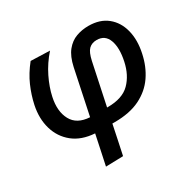

<svg xmlns="http://www.w3.org/2000/svg" viewBox="-154 -675 1049 1035"><g transform="rotate(-30 371.0 -157.0)"><path d="M221 195.5Q230.5 151 240 106.2Q249.5 61.5 260 11Q178 5.5 126.5 -36Q75 -77.5 56 -142.8Q37 -208 53 -285Q65 -341 88.5 -394.8Q112 -448.5 154 -501L272.5 -497Q227 -445.5 198.5 -387.2Q170 -329 158.5 -274.5Q141 -193 170.8 -137.8Q200.5 -82.5 280 -78L338.5 -356.5Q351.5 -416.5 378.5 -449.8Q405.5 -483 441.5 -496Q477.5 -509 517 -509Q589 -509 634.2 -472.2Q679.5 -435.5 695.2 -373.2Q711 -311 694.5 -235Q679.5 -162.5 641.5 -107Q603.5 -51.5 539.5 -20Q475.5 11.5 382 11.5H367Q357 61 347.8 103.8Q338.5 146.5 329 192.5ZM440 -335.5 385.5 -77.5H389.5Q481.5 -77.5 527.5 -123.8Q573.5 -170 589.5 -246Q606 -323.5 588 -372.2Q570 -421 518 -421Q488 -421 469.2 -402.8Q450.5 -384.5 440 -335.5Z"/></g></svg>

Font: Commissioner Medium
Style: Italic
Weight: 500
Italic angle: -12°
Designer: Kostas Bartsokas
Foundry: Kostas Bartsokas
Version: Version 1.000; ttfautohint (v1.8.3)